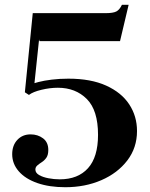

<svg xmlns="http://www.w3.org/2000/svg" viewBox="-20 -771 626 803"><path d="M253 12Q186 12 136 -5.5Q86 -23 58.5 -54.5Q31 -86 31 -126Q31 -163 52.5 -186Q74 -209 108 -209Q138 -209 160 -192.5Q182 -176 182 -144Q182 -123 174 -111.5Q166 -100 155 -93Q144 -86 136 -79Q128 -72 128 -62Q128 -48 143.5 -39Q159 -30 182.5 -25.5Q206 -21 230 -21Q306 -21 348 -67.5Q390 -114 390 -207Q390 -310 343 -357Q296 -404 222 -404Q189 -404 153.5 -395.5Q118 -387 101 -374L110 -418Q118 -422 141 -428Q164 -434 196.5 -438Q229 -442 266 -442Q360 -442 424 -413Q488 -384 520.5 -334.5Q553 -285 553 -223Q553 -153 512.5 -100Q472 -47 404 -17.5Q336 12 253 12ZM101 -374 84 -385 117 -716H155L122 -403ZM145 -599 120 -716H421Q453 -716 466.5 -723Q480 -730 490 -751H518L482 -599Z"/></svg>

Font: Libre Bodoni Medium
Style: Regular
Weight: 500
Designer: Pablo Impallari, Rodrigo Fuenzalida
Foundry: Impallari Type
Version: Version 2.005;gftools[0.9.23]